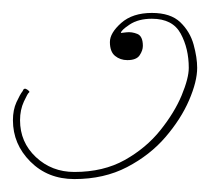

<svg xmlns="http://www.w3.org/2000/svg" viewBox="-55 -268 338 297"><path d="M180 -248Q209 -248 224 -233.5Q239 -219 244.5 -199Q250 -179 250 -163Q250 -142 237.5 -113Q225 -84 201 -56Q177 -28 141.5 -9.5Q106 9 60 9Q19 9 -8 -18Q-35 -45 -35 -82Q-35 -98 -29.5 -110Q-24 -122 -20 -127Q-18 -133 -13 -129.5Q-8 -126 -10 -125Q-12 -124 -18 -111Q-24 -98 -24 -82Q-24 -48 0.5 -25Q25 -2 60 -2Q105 -2 138 -20.5Q171 -39 193 -66.5Q215 -94 226 -120.5Q237 -147 237 -163Q237 -193 224.5 -216Q212 -239 180 -239Q159 -239 145.5 -230Q132 -221 132 -217Q132 -217 140.5 -218Q149 -219 157.5 -215.5Q166 -212 166 -197Q166 -190 161 -182.5Q156 -175 142 -175Q131 -175 123 -181.5Q115 -188 115 -203Q115 -217 132.5 -232.5Q150 -248 180 -248Z"/></svg>

Font: Kapakana Light
Style: Regular
Weight: 300
Designer: Kyosuke Nagai
Version: Version 1.000